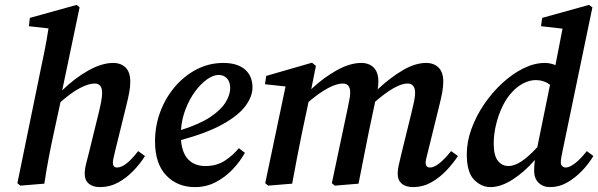

<svg xmlns="http://www.w3.org/2000/svg" viewBox="-20 -750 2443 784"><path d="M63 8 51 -2 143 -451Q153 -497 162 -542.5Q171 -588 178 -634L98 -643L102 -677L293 -730L305 -720L234 -381Q285 -431 340.5 -462Q396 -493 442 -493Q474 -493 493 -474Q512 -455 512 -417Q512 -395 507.5 -371.5Q503 -348 497 -324L451 -137Q447 -120 444 -107Q441 -94 441 -86Q441 -66 458 -66Q493 -66 544 -133L572 -113Q553 -82 524.5 -52.5Q496 -23 462 -4.5Q428 14 389 14Q359 14 342.5 0Q326 -14 326 -39Q326 -59 331 -79Q336 -99 343 -126L383 -289Q389 -313 393 -334.5Q397 -356 397 -370Q397 -391 389 -400Q381 -409 367 -409Q342 -409 306.5 -390.5Q271 -372 227 -333L201 -213Q188 -154 178.5 -103.5Q169 -53 161 0Z M873 -444Q851 -444 825.5 -426Q800 -408 777 -377Q754 -346 738 -305Q722 -264 719 -219Q795 -243 838.5 -272Q882 -301 901 -332Q920 -363 920 -390Q920 -416 906.5 -430Q893 -444 873 -444ZM776 14Q704 14 658.5 -34Q613 -82 613 -173Q613 -236 634.5 -293.5Q656 -351 694.5 -396Q733 -441 783.5 -467Q834 -493 892 -493Q949 -493 980 -466.5Q1011 -440 1011 -393Q1011 -356 982 -317Q953 -278 889 -242.5Q825 -207 719 -178Q724 -123 750 -97.5Q776 -72 819 -72Q865 -72 899 -94.5Q933 -117 955 -145L980 -126Q960 -90 929.5 -58Q899 -26 860.5 -6Q822 14 776 14Z M1173 0 1075 8 1063 -2 1146 -397 1062 -406 1067 -440 1254 -494 1270 -481 1251 -386Q1301 -433 1355 -463Q1409 -493 1455 -493Q1487 -493 1506 -474Q1525 -455 1525 -417Q1525 -402 1522 -385Q1572 -432 1623.5 -462.5Q1675 -493 1720 -493Q1752 -493 1771 -474Q1790 -455 1790 -417Q1790 -395 1785.5 -371.5Q1781 -348 1775 -324L1729 -137Q1725 -120 1721.5 -107Q1718 -94 1718 -86Q1718 -66 1736 -66Q1768 -66 1822 -133L1850 -113Q1829 -81 1801 -52Q1773 -23 1739.5 -4.5Q1706 14 1667 14Q1637 14 1620.5 0Q1604 -14 1604 -39Q1604 -59 1609 -79Q1614 -99 1620 -126L1660 -289Q1666 -313 1670.5 -334.5Q1675 -356 1675 -370Q1675 -409 1644 -409Q1598 -409 1512 -335L1486 -212Q1475 -159 1465 -106.5Q1455 -54 1444 0L1347 8L1335 -2L1401 -314Q1404 -330 1407 -345Q1410 -360 1410 -372Q1410 -409 1380 -409Q1355 -409 1320 -390.5Q1285 -372 1240 -334L1214 -212Q1203 -159 1193 -106.5Q1183 -54 1173 0Z M1996 -164Q1996 -115 2013 -93.5Q2030 -72 2056 -72Q2080 -72 2108.5 -90.5Q2137 -109 2174 -149L2226 -404Q2200 -423 2168 -423Q2143 -423 2117.5 -410Q2092 -397 2073 -376Q2050 -353 2032.5 -317Q2015 -281 2005.5 -241Q1996 -201 1996 -164ZM2278 -138Q2274 -120 2272 -107.5Q2270 -95 2270 -87Q2270 -77 2276 -71.5Q2282 -66 2290 -66Q2306 -66 2329 -84Q2352 -102 2376 -133L2403 -113Q2384 -81 2356 -52Q2328 -23 2295.5 -4.5Q2263 14 2227 14Q2197 14 2179 -4Q2161 -22 2161 -53Q2161 -70 2164 -97Q2122 -48 2073.5 -17Q2025 14 1983 14Q1945 14 1915.5 -16.5Q1886 -47 1886 -120Q1886 -171 1905 -223.5Q1924 -276 1957 -324.5Q1990 -373 2031.5 -411Q2073 -449 2117.5 -471Q2162 -493 2205 -493Q2227 -493 2248 -484L2277 -633L2189 -643L2194 -677L2385 -730L2399 -720Z"/></svg>

Font: Source Serif Pro SemiBold
Style: Italic
Weight: 600
Italic angle: -12°
Designer: Frank Grießhammer
Foundry: Adobe Systems Incorporated
Version: Version 3.001;hotconv 1.0.111;makeotfexe 2.5.65597